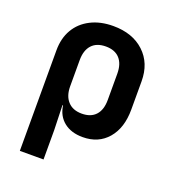

<svg xmlns="http://www.w3.org/2000/svg" viewBox="-134 -666 867 952"><g transform="rotate(20 299.5 -190.0)"><path d="M77.6 180.2V-350.1Q77.6 -414.1 105 -460.9Q132.3 -507.8 183.3 -533.9Q234.4 -560.1 302.2 -560.1Q404.3 -560.1 465.6 -502.9Q526.9 -445.8 526.9 -350.1V-201.2Q526.9 -104 478 -47.1Q429.2 9.8 346.2 9.8Q285.6 9.8 247.6 -20.5Q209.5 -50.8 201.7 -105H198.7L202.6 25.9V180.2ZM302.2 -98.1Q350.1 -98.1 375.5 -126Q400.9 -153.8 400.9 -206.1V-344.2Q400.9 -396 375.5 -424.1Q350.1 -452.1 302.2 -452.1Q253.9 -452.1 228.3 -424.1Q202.6 -396 202.6 -344.2V-206.1Q202.6 -155.3 228.8 -126.7Q254.9 -98.1 302.2 -98.1Z"/></g></svg>

Font: UDEV Gothic 35
Style: Bold
Weight: 700
Version: v2.1.0; ttfautohint (v1.8.4.7-5d5b-dirty) -l 6 -r 45 -G 200 